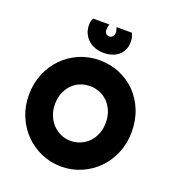

<svg xmlns="http://www.w3.org/2000/svg" viewBox="-134 -826 846 938"><g transform="rotate(20 289.5 -356.5)"><path d="M556.2 -266.1Q556.2 -207.5 535.2 -157Q514.2 -106.4 478 -69.6Q441.9 -32.7 393.3 -11.5Q344.7 9.8 289.1 9.8Q233.9 9.8 185.3 -11.5Q136.7 -32.7 100.3 -69.6Q64 -106.4 43 -157Q22 -207.5 22 -266.1Q22 -325.7 43 -376.5Q64 -427.2 100.3 -464.1Q136.7 -501 185.3 -522Q233.9 -543 289.1 -543Q344.7 -543 393.3 -523.2Q441.9 -503.4 478 -467Q514.2 -430.7 535.2 -379.6Q556.2 -328.6 556.2 -266.1ZM421.9 -266.1Q421.9 -298.3 411.4 -324.5Q400.9 -350.6 382.8 -369.4Q364.7 -388.2 340.6 -398.2Q316.4 -408.2 289.1 -408.2Q261.7 -408.2 237.5 -398.2Q213.4 -388.2 195.6 -369.4Q177.7 -350.6 167.5 -324.5Q157.2 -298.3 157.2 -266.1Q157.2 -235.8 167.5 -210Q177.7 -184.1 195.6 -165Q213.4 -146 237.5 -135Q261.7 -124 289.1 -124Q316.4 -124 340.6 -134.3Q364.7 -144.5 382.8 -163.1Q400.9 -181.6 411.4 -208Q421.9 -234.4 421.9 -266.1ZM391.1 -723.1Q396.5 -710.9 398.9 -701.7Q401.4 -692.4 401.4 -679.7Q401.4 -654.8 392.8 -636.7Q384.3 -618.7 369.6 -606.7Q355 -594.7 335.4 -588.9Q315.9 -583 293.9 -583Q271 -583 250.5 -590.1Q230 -597.2 214.6 -610.8Q199.2 -624.5 190.2 -643.8Q181.2 -663.1 181.2 -688Q181.2 -697.8 182.9 -705.8Q184.6 -713.9 189.9 -723.1H273.9Q271.5 -716.3 270.3 -709Q269 -701.7 269 -694.8Q269 -683.6 275.1 -675.8Q281.2 -668 293 -668Q304.2 -668 310.8 -676.8Q317.4 -685.5 317.4 -695.8Q317.4 -703.6 315.4 -709.5Q313.5 -715.3 311 -723.1Z"/></g></svg>

Font: Righteous
Style: Regular
Weight: 400
Version: Version 1.000